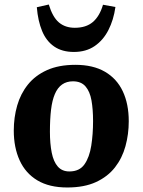

<svg xmlns="http://www.w3.org/2000/svg" viewBox="-20 -815 631 850"><path d="M278 15Q198 15 145.5 -16.5Q93 -48 67 -105Q41 -162 41 -237Q41 -295 56 -347.5Q71 -400 103.5 -440.5Q136 -481 188 -504.5Q240 -528 314 -528Q392 -528 444.5 -497.5Q497 -467 523.5 -411Q550 -355 550 -278Q550 -221 535.5 -168Q521 -115 489 -74Q457 -33 405 -9Q353 15 278 15ZM287 -56Q332 -56 354 -87.5Q376 -119 384 -170Q392 -221 392 -279Q392 -331 385 -370.5Q378 -410 358.5 -432.5Q339 -455 303 -455Q275 -455 255 -441Q235 -427 223 -399Q211 -371 206 -329.5Q201 -288 201 -232Q201 -179 209 -139Q217 -99 236 -77.5Q255 -56 287 -56ZM307 -585Q255 -585 220 -609Q185 -633 166.5 -677.5Q148 -722 143 -783L196 -795Q213 -739 241 -715.5Q269 -692 311 -692Q361 -692 391 -717.5Q421 -743 436 -794L491 -784Q483 -727 460 -682Q437 -637 399 -611Q361 -585 307 -585Z"/></svg>

Font: Literata 18pt
Style: Bold Italic
Weight: 700
Italic angle: -2°
Designer: Latin by Veronika Burian and Jose Scaglione. Greek by Irene Vlachou. Cyrillic by Vera Evstafieva
Foundry: TypeTogether
Version: Version 3.103;gftools[0.9.29]